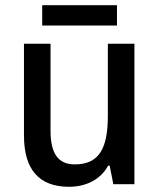

<svg xmlns="http://www.w3.org/2000/svg" viewBox="-20 -707 611 737"><path d="M429 -687H142V-609H429ZM496 -539H394V-263C394 -141 363 -76 267 -76C203 -76 174 -118 174 -205V-539H72V-187C72 -56 130 10 245 10C308 10 365 -16 395 -71H401L415 0H496Z"/></svg>

Font: Noto Sans Gujarati SemiCondensed Medium
Style: Regular
Weight: 500
Width: 4
Designer: Jelle Bosma - Monotype Design Team, Universal Thirst
Foundry: Monotype Imaging Inc.
Version: Version 2.106